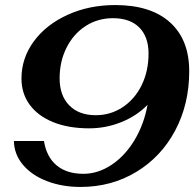

<svg xmlns="http://www.w3.org/2000/svg" viewBox="-20 -730 771 760"><path d="M729 -448Q729 -318 673.5 -213.5Q618 -109 519.5 -49.5Q421 10 299 10Q226 10 166 -13Q106 -36 71 -77.5Q36 -119 35 -172H154Q164 -109 204 -75.5Q244 -42 310 -42Q368 -42 421.5 -77.5Q475 -113 512.5 -175.5Q550 -238 564 -315Q521 -271 460 -246.5Q399 -222 333 -222Q251 -222 190.5 -246.5Q130 -271 97.5 -315.5Q65 -360 65 -419Q65 -500 114 -566.5Q163 -633 248 -671.5Q333 -710 436 -710Q577 -710 653 -641.5Q729 -573 729 -448ZM568 -518Q568 -584 531.5 -621Q495 -658 427 -658Q367 -658 319 -627Q271 -596 243.5 -541.5Q216 -487 216 -420Q216 -352 254 -313Q292 -274 359 -274Q418 -274 466 -306Q514 -338 541 -393.5Q568 -449 568 -518Z"/></svg>

Font: Fahkwang SemiBold
Style: Italic
Weight: 600
Italic angle: -10°
Version: Version 1.000; ttfautohint (v1.6)